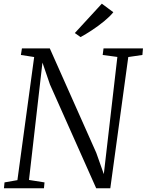

<svg xmlns="http://www.w3.org/2000/svg" viewBox="-20 -1000 780 1020"><path d="M1 0 4 -31 72.5 -43 161.5 -697 91 -708 96.5 -743H244.5L491.5 -188L531.5 -75L603.5 -697.5L525.5 -708L530 -743H739.5L736.5 -708L661.5 -697L566 0H491L245.5 -551L205.5 -667.5L134 -44L216.5 -31L213.5 0ZM408 -803 377.5 -824.5 521 -980.5 582 -935Q564 -912.5 533.2 -887.2Q502.5 -862 468.8 -839.8Q435 -817.5 408 -803Z"/></svg>

Font: Merriweather 48pt Light
Style: Italic
Weight: 300
Italic angle: -7.8°
Version: Version 2.101